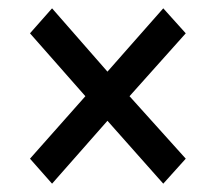

<svg xmlns="http://www.w3.org/2000/svg" viewBox="-20 -560 525 461"><path d="M105 -119 238 -270 372 -119 426 -179 291 -329 426 -480 372 -540 238 -388 105 -540 52 -480 185 -329 52 -179Z"/></svg>

Font: Falling Sky
Style: Condensed
Weight: 400
Designer: Paul D. Hunt
Foundry: Adobe Systems Incorporated
Version: Version 1.02